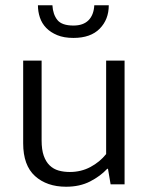

<svg xmlns="http://www.w3.org/2000/svg" viewBox="-20 -700 561 729"><path d="M383 -470H453V0H400L390 -59H387Q361 -31 322 -11Q283 9 231 9Q158 9 113 -31.5Q68 -72 68 -156V-470H138V-167Q138 -132 146 -109Q154 -86 168.5 -72Q183 -58 202.5 -52.5Q222 -47 245 -47Q288 -47 323.5 -66Q359 -85 383 -115ZM179 -680Q181 -645 198 -624Q215 -603 259 -603Q296 -603 316 -623Q336 -643 338 -680H393Q393 -626 358.5 -591Q324 -556 259 -556Q223 -556 197.5 -566.5Q172 -577 155.5 -594Q139 -611 131.5 -633.5Q124 -656 124 -680Z"/></svg>

Font: Ek Mukta Light
Style: Regular
Weight: 300
Designer: Girish Dalvi and Yashodeep Gholap
Foundry: Ek Type
Version: Version 2.538;PS 1.002;hotconv 16.6.51;makeotf.lib2.5.65220;